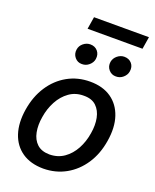

<svg xmlns="http://www.w3.org/2000/svg" viewBox="-166 -1003 892 1107"><g transform="rotate(20 280.0 -449.0)"><path d="M237.3 11.2Q159.2 10.7 107.2 -24.9Q55.2 -60.5 33.9 -124.8Q12.7 -189 26.4 -274.4Q40 -358.4 81.1 -420.9Q122.1 -483.4 184.1 -518.1Q246.1 -552.7 321.8 -552.7Q399.9 -552.7 451.7 -516.8Q503.4 -481 524.9 -416.5Q546.4 -352.1 532.2 -266.1Q519 -182.6 477.8 -120.4Q436.5 -58.1 374.8 -23.7Q313 10.7 237.3 11.2ZM243.2 -77.6Q294.4 -78.1 332.5 -105Q370.6 -131.8 394.8 -176.5Q418.9 -221.2 427.2 -274.9Q436 -326.2 427.5 -369.1Q418.9 -412.1 391.6 -438.2Q364.3 -464.4 315.4 -463.9Q264.6 -464.4 226.3 -437Q188 -409.7 163.8 -364.7Q139.6 -319.8 131.3 -266.1Q122.6 -215.3 130.9 -172.4Q139.2 -129.4 166.7 -103.8Q194.3 -78.1 243.2 -77.6ZM240.7 -631.3Q213.9 -630.9 196.8 -651.6Q179.7 -672.4 184.1 -700.2Q187.5 -723.6 206.8 -739.3Q226.1 -754.9 249 -754.9Q277.8 -754.9 294.7 -735.1Q311.5 -715.3 307.1 -686Q303.7 -664.1 284.7 -647.5Q265.6 -630.9 240.7 -631.3ZM449.2 -631.3Q422.9 -630.9 405.3 -651.1Q387.7 -671.4 392.1 -700.2Q396.5 -723.6 415.8 -739.3Q435.1 -754.9 457.5 -754.9Q486.8 -754.9 503.7 -735.1Q520.5 -715.3 515.6 -686Q512.2 -664.1 493.4 -647.5Q474.6 -630.9 449.2 -631.3ZM551.8 -909.2 539.6 -834H202.6L214.8 -909.2Z"/></g></svg>

Font: Inter Tight Medium
Style: Italic
Weight: 500
Italic angle: -9.39999°
Designer: Rasmus Andersson
Foundry: rsms
Version: Version 3.004